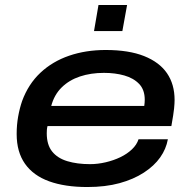

<svg xmlns="http://www.w3.org/2000/svg" viewBox="-20 -740 768 772"><path d="M331 12Q241 12 177.5 -11Q114 -34 80.5 -81.5Q47 -129 47 -201Q47 -238 53 -271.5Q59 -305 69 -334Q94 -402 142.5 -447.5Q191 -493 258 -516Q325 -539 405 -539Q498 -539 559.5 -514.5Q621 -490 651.5 -445.5Q682 -401 682 -338Q682 -325 680 -304Q678 -283 669 -233H171Q169 -225 168.5 -218Q168 -211 168 -204Q168 -158 189.5 -131Q211 -104 250.5 -92Q290 -80 342 -80Q373 -80 405 -87.5Q437 -95 464 -108Q491 -121 510.5 -139.5Q530 -158 537 -180H655Q648 -141 624 -107Q600 -73 558.5 -46Q517 -19 460.5 -3.5Q404 12 331 12ZM186 -314H560Q561 -321 561.5 -327Q562 -333 562 -339Q562 -379 539.5 -402.5Q517 -426 480 -436.5Q443 -447 398 -447Q345 -447 301.5 -432.5Q258 -418 228 -388.5Q198 -359 186 -314ZM358 -615 376 -720H491L472 -615Z"/></svg>

Font: Archivo Expanded Medium
Style: Italic
Weight: 500
Width: 7
Italic angle: -10°
Designer: Hector Gatti
Foundry: Omnibus-Type
Version: Version 2.001